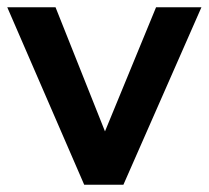

<svg xmlns="http://www.w3.org/2000/svg" viewBox="-23 -509 575 529"><path d="M209 0 -3 -489H130L281 -110H251L407 -489H532L317 0Z"/></svg>

Font: NunitoSans3
Style: Bold
Weight: 700
Designer: Vernon Adams
Foundry: Vernon Adams
Version: Version 3.101;gftools[0.9.27]